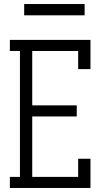

<svg xmlns="http://www.w3.org/2000/svg" viewBox="-20 -933 540 953"><path d="M29 0V-55H79V-680H29V-735H429V-590H368V-680H140V-410H361V-355H140V-55H368V-145H429V0ZM100 -857V-913H400V-857Z"/></svg>

Font: Iosevka Curly Slab Light
Style: Regular
Weight: 300
Monospace: yes
Designer: Belleve Invis
Foundry: Belleve Invis
Version: Version 22.1.2; ttfautohint (v1.8.4)